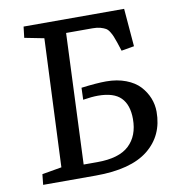

<svg xmlns="http://www.w3.org/2000/svg" viewBox="-79 -772 779 844"><g transform="rotate(-10 310.5 -350.0)"><path d="M50.8 -46.9 138.2 -62 163.1 -633.8 76.2 -650.9 82 -700.2H530.8L544.9 -530.8L487.8 -521L475.1 -560.1Q468.3 -579.1 464.8 -587.9Q461.4 -596.7 453.9 -609.1Q446.3 -621.6 437.5 -626.7Q428.7 -631.8 414.3 -636Q399.9 -640.1 379.9 -640.1H261.2L236.8 -57.1H297.9Q395 -57.1 439.9 -99.4Q484.9 -141.6 484.9 -216.8Q484.9 -279.8 453.1 -312Q421.4 -344.2 351.1 -344.2Q323.2 -344.2 284.2 -337.9L286.1 -391.1Q355 -399.9 397 -399.9Q446.3 -399.9 485.1 -385Q523.9 -370.1 546.6 -345.5Q569.3 -320.8 581.1 -291.3Q592.8 -261.7 592.8 -230Q592.8 -124 515.4 -62Q438 0 280.8 0H45.9Z"/></g></svg>

Font: Literata Book Medium
Style: Italic
Weight: 500
Italic angle: -3°
Designer: Latin by Veronika Burian and Jose Scaglione. Greek by Irene Vlachou. Cyrillic by Vera Evstafieva
Foundry: TypeTogether
Version: Version 1.003;PS 001.003;hotconv 1.0.88;makeotf.lib2.5.64775